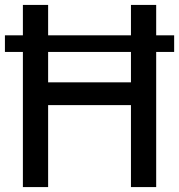

<svg xmlns="http://www.w3.org/2000/svg" viewBox="-20 -760 728 780"><path d="M687.5 -616.5V-549H614.5V0H512V-333H175.5V0H73V-549H0V-616.5H73V-740H175.5V-616.5H512V-740H614.5V-616.5ZM512 -425.5V-549H175.5V-425.5Z"/></svg>

Font: Encode Sans Semi Condensed Medium
Style: Regular
Weight: 500
Width: 4
Designer: Multiple Designers
Foundry: Impallari Type
Version: Version 2.000